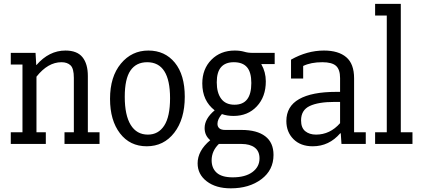

<svg xmlns="http://www.w3.org/2000/svg" viewBox="-20 -761 2225 1015"><path d="M37 -61.7H98.8V-419.8H37V-481.5H167.9L171.6 -417.3H172.8Q239.5 -493.8 325.9 -493.8Q387.7 -493.8 416 -458.6Q444.4 -423.5 444.4 -359.3V-61.7H506.2V0H321V-61.7H370.4V-349.4Q370.4 -398.8 353.1 -415.4Q335.8 -432.1 304.9 -432.1Q233.3 -432.1 172.8 -355.6V-61.7H222.2V0H37Z M561.7 -238.3Q561.7 -355.6 619.1 -424.7Q676.5 -493.8 764.2 -493.8Q851.9 -493.8 904.3 -429.6Q956.8 -365.4 956.8 -249.4Q956.8 -130.9 901.2 -59.3Q845.7 12.3 755.6 12.3Q666.7 12.3 614.2 -56.2Q561.7 -124.7 561.7 -238.3ZM639.5 -249.4Q639.5 -151.9 671 -100.6Q702.5 -49.4 761.7 -49.4Q817.3 -49.4 848.1 -96.9Q879 -144.4 879 -242Q879 -432.1 758 -432.1Q700 -432.1 669.8 -388.3Q639.5 -344.4 639.5 -249.4Z M1049.4 -319.8Q1049.4 -396.3 1097.5 -445.1Q1145.7 -493.8 1221 -493.8Q1248.1 -493.8 1270.4 -487.7Q1290.1 -481.5 1314.8 -481.5H1432.1V-422.2H1361.7V-421Q1385.2 -380.2 1385.2 -330.9Q1385.2 -249.4 1337.7 -198.8Q1290.1 -148.1 1214.8 -148.1Q1180.2 -148.1 1153.1 -158Q1129.6 -130.9 1129.6 -106.2Q1129.6 -91.4 1139.5 -82.7Q1149.4 -74.1 1170.4 -74.1H1256.8Q1338.3 -74.1 1382.1 -40.7Q1425.9 -7.4 1425.9 58Q1425.9 138.3 1361.7 186.4Q1297.5 234.6 1200 234.6Q1121 234.6 1072.8 197.5Q1024.7 160.5 1024.7 102.5Q1024.7 35.8 1091.4 -19.8Q1061.7 -44.4 1061.7 -84Q1061.7 -133.3 1114.8 -177.8Q1049.4 -228.4 1049.4 -319.8ZM1137 0Q1098.8 37 1098.8 86.4Q1098.8 128.4 1125.9 152.5Q1153.1 176.5 1209.9 176.5Q1276.5 176.5 1314.2 148.8Q1351.9 121 1351.9 76.5Q1351.9 38.3 1326.5 19.1Q1301.2 0 1256.8 0ZM1125.9 -325.9Q1125.9 -270.4 1149.4 -238.9Q1172.8 -207.4 1219.8 -207.4Q1264.2 -207.4 1286.4 -235.8Q1308.6 -264.2 1308.6 -322.2Q1308.6 -379 1285.8 -405.6Q1263 -432.1 1216 -432.1Q1171.6 -432.1 1148.8 -406.2Q1125.9 -380.2 1125.9 -325.9Z M1518.5 -445.7Q1603.7 -493.8 1692.6 -493.8Q1769.1 -493.8 1810.5 -458.6Q1851.9 -423.5 1851.9 -346.9V-61.7H1913.6V0H1785.2L1781.5 -55.6L1779 -56.8Q1719.8 12.3 1633.3 12.3Q1569.1 12.3 1531.5 -25.3Q1493.8 -63 1493.8 -121Q1493.8 -198.8 1561.1 -237Q1628.4 -275.3 1756.8 -275.3H1777.8V-348.1Q1777.8 -393.8 1756.2 -413Q1734.6 -432.1 1684 -432.1Q1623.5 -432.1 1582.7 -412.3V-345.7H1518.5ZM1748.1 -222.2Q1663 -222.2 1617.3 -200.6Q1571.6 -179 1571.6 -124.7Q1571.6 -85.2 1593.8 -67.3Q1616 -49.4 1650.6 -49.4Q1724.7 -49.4 1777.8 -109.9V-222.2Z M1963 -61.7H2024.7V-679H1963V-740.7H2098.8V-61.7H2160.5V0H1963Z"/></svg>

Font: Slabo 27px
Style: Regular
Weight: 400
Version: Version 1.02 Build 003a